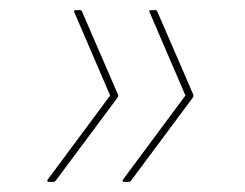

<svg xmlns="http://www.w3.org/2000/svg" viewBox="-20 -453 484 380"><path d="M287 -433Q290 -433 291 -431L362 -267Q364 -263 361 -259L239 -95Q237 -93 235 -93H225Q224 -93 223 -94Q222 -95 223 -97L347 -264L276 -429Q275 -431 276 -432Q277 -433 279 -433ZM138 -433Q141 -433 142 -431L213 -267Q214 -266 214 -263.5Q214 -261 212 -259L90 -95Q88 -93 86 -93H76Q75 -93 74 -94Q73 -95 74 -97L198 -264L127 -429Q126 -431 127 -432Q128 -433 130 -433Z"/></svg>

Font: Sofia Sans Hairline
Style: Italic
Weight: 1
Italic angle: -9°
Designer: Botio Nikoltchev, Ani Petrova
Foundry: lettersoup
Version: Version 4.102